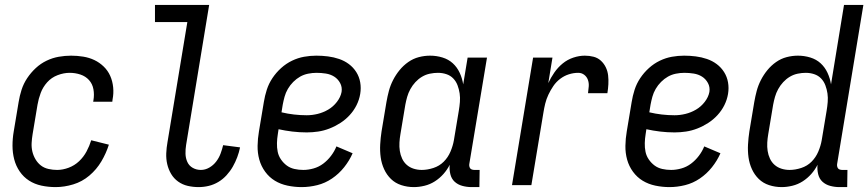

<svg xmlns="http://www.w3.org/2000/svg" viewBox="-20 -755 3541 783"><path d="M207 8Q177 8 149 2Q121 -4 98.5 -18.5Q76 -33 60.5 -55.5Q45 -78 38 -105Q31 -132 31 -161Q31 -190 36 -219L56 -339Q60 -364 68 -389Q76 -414 91 -436.5Q106 -459 126 -477.5Q146 -496 170 -507.5Q194 -519 219.5 -523.5Q245 -528 270 -528Q295 -528 319.5 -524Q344 -520 365 -510Q386 -500 403 -483.5Q420 -467 429.5 -445.5Q439 -424 441.5 -399Q444 -374 439 -349L438 -340H360L361 -346Q365 -369 361 -391Q357 -413 343 -428.5Q329 -444 308 -451Q287 -458 264 -458Q240 -458 215 -448.5Q190 -439 172.5 -419.5Q155 -400 146 -376Q137 -352 133 -328L113 -208Q110 -190 109 -172Q108 -154 112 -137Q116 -120 125 -105Q134 -90 147 -80Q160 -70 177.5 -66Q195 -62 213 -62Q236 -62 260 -71Q284 -80 302.5 -97.5Q321 -115 333 -137.5Q345 -160 352 -183L424 -165Q413 -130 393.5 -97Q374 -64 344.5 -39Q315 -14 278.5 -3Q242 8 207 8Z M790 8Q767 8 745.5 3Q724 -2 706.5 -14.5Q689 -27 678 -45.5Q667 -64 662 -85.5Q657 -107 658 -130Q659 -153 663 -175L744 -665H612V-735H833L739 -164Q736 -146 736.5 -128Q737 -110 744 -94.5Q751 -79 766 -70.5Q781 -62 799 -62Q817 -62 833.5 -71.5Q850 -81 861.5 -96Q873 -111 879.5 -128.5Q886 -146 890 -163L959 -154Q955 -134 947.5 -114Q940 -94 929.5 -75.5Q919 -57 904 -40.5Q889 -24 870.5 -13Q852 -2 831.5 3Q811 8 790 8Z M1210 8Q1181 8 1152.5 2Q1124 -4 1101 -18Q1078 -32 1061.5 -54.5Q1045 -77 1037.5 -104Q1030 -131 1030.5 -160.5Q1031 -190 1036 -219L1056 -339Q1060 -364 1068 -389Q1076 -414 1091 -436.5Q1106 -459 1126.5 -477.5Q1147 -496 1171 -507.5Q1195 -519 1220 -523.5Q1245 -528 1270 -528Q1294 -528 1317.5 -525Q1341 -522 1363 -514.5Q1385 -507 1403 -493.5Q1421 -480 1433 -461Q1445 -442 1449 -419Q1453 -396 1449 -372Q1445 -348 1434 -326Q1423 -304 1406 -285.5Q1389 -267 1368 -253.5Q1347 -240 1324 -231Q1301 -222 1277.5 -218.5Q1254 -215 1231 -215Q1201 -215 1172 -218.5Q1143 -222 1116 -228L1113 -208Q1110 -190 1109.5 -171.5Q1109 -153 1112.5 -136Q1116 -119 1126 -104.5Q1136 -90 1149.5 -80Q1163 -70 1180.5 -66Q1198 -62 1217 -62Q1237 -62 1258.5 -68Q1280 -74 1298 -87.5Q1316 -101 1330 -119.5Q1344 -138 1352 -158L1418 -130Q1405 -100 1383.5 -73Q1362 -46 1334 -27Q1306 -8 1274 0Q1242 8 1210 8ZM1231 -285Q1253 -285 1275.5 -290.5Q1298 -296 1318.5 -308Q1339 -320 1354 -339.5Q1369 -359 1373 -380Q1376 -400 1367 -416.5Q1358 -433 1343 -442.5Q1328 -452 1309 -455Q1290 -458 1271 -458Q1254 -458 1236.5 -454.5Q1219 -451 1204 -442.5Q1189 -434 1176 -421Q1163 -408 1154 -392.5Q1145 -377 1140.5 -360.5Q1136 -344 1133 -328L1128 -297Q1153 -291 1179 -288Q1205 -285 1231 -285Z M1668 8Q1641 8 1616.5 0Q1592 -8 1574.5 -25Q1557 -42 1546.5 -65Q1536 -88 1532.5 -113.5Q1529 -139 1530.5 -166Q1532 -193 1536 -219L1556 -339Q1560 -362 1566 -384.5Q1572 -407 1583 -428.5Q1594 -450 1609.5 -469Q1625 -488 1645 -502Q1665 -516 1688 -522Q1711 -528 1734 -528Q1760 -528 1784.5 -520.5Q1809 -513 1826.5 -497Q1844 -481 1854.5 -458.5Q1865 -436 1869 -411L1887 -520H1966L1894 -87Q1893 -82 1894 -77Q1895 -72 1897.5 -68.5Q1900 -65 1905 -63.5Q1910 -62 1915 -62H1936L1935 8H1903Q1884 8 1865.5 3Q1847 -2 1834 -14Q1821 -26 1816.5 -45Q1812 -64 1814 -83Q1804 -63 1788.5 -45.5Q1773 -28 1753.5 -15.5Q1734 -3 1711.5 2.5Q1689 8 1668 8ZM1700 -62Q1723 -62 1747.5 -70Q1772 -78 1789.5 -95.5Q1807 -113 1817 -136.5Q1827 -160 1831 -183L1851 -303Q1854 -321 1855.5 -339Q1857 -357 1854.5 -374Q1852 -391 1846 -407Q1840 -423 1828.5 -435Q1817 -447 1800.5 -452.5Q1784 -458 1766 -458Q1750 -458 1733 -454.5Q1716 -451 1701 -442Q1686 -433 1674 -420Q1662 -407 1653.5 -391.5Q1645 -376 1640.5 -360Q1636 -344 1633 -328L1613 -208Q1610 -191 1609 -173.5Q1608 -156 1610.5 -139.5Q1613 -123 1620 -108Q1627 -93 1639 -82.5Q1651 -72 1667 -67Q1683 -62 1700 -62Z M2068 0 2154 -520H2233L2216 -416Q2226 -438 2240.5 -459Q2255 -480 2274.5 -496Q2294 -512 2318 -520Q2342 -528 2365 -528Q2384 -528 2401 -523.5Q2418 -519 2430.5 -507.5Q2443 -496 2450.5 -480.5Q2458 -465 2460 -447.5Q2462 -430 2461 -411.5Q2460 -393 2457 -375H2378Q2380 -389 2381 -403Q2382 -417 2377.5 -429.5Q2373 -442 2362.5 -450Q2352 -458 2338 -458Q2319 -458 2300 -452Q2281 -446 2264.5 -433.5Q2248 -421 2236.5 -404Q2225 -387 2216.5 -369Q2208 -351 2203.5 -332.5Q2199 -314 2196 -295L2147 0Z M2710 8Q2681 8 2652.5 2Q2624 -4 2601 -18Q2578 -32 2561.5 -54.5Q2545 -77 2537.5 -104Q2530 -131 2530.5 -160.5Q2531 -190 2536 -219L2556 -339Q2560 -364 2568 -389Q2576 -414 2591 -436.5Q2606 -459 2626.5 -477.5Q2647 -496 2671 -507.5Q2695 -519 2720 -523.5Q2745 -528 2770 -528Q2794 -528 2817.5 -525Q2841 -522 2863 -514.5Q2885 -507 2903 -493.5Q2921 -480 2933 -461Q2945 -442 2949 -419Q2953 -396 2949 -372Q2945 -348 2934 -326Q2923 -304 2906 -285.5Q2889 -267 2868 -253.5Q2847 -240 2824 -231Q2801 -222 2777.5 -218.5Q2754 -215 2731 -215Q2701 -215 2672 -218.5Q2643 -222 2616 -228L2613 -208Q2610 -190 2609.5 -171.5Q2609 -153 2612.5 -136Q2616 -119 2626 -104.5Q2636 -90 2649.5 -80Q2663 -70 2680.5 -66Q2698 -62 2717 -62Q2737 -62 2758.5 -68Q2780 -74 2798 -87.5Q2816 -101 2830 -119.5Q2844 -138 2852 -158L2918 -130Q2905 -100 2883.5 -73Q2862 -46 2834 -27Q2806 -8 2774 0Q2742 8 2710 8ZM2731 -285Q2753 -285 2775.5 -290.5Q2798 -296 2818.5 -308Q2839 -320 2854 -339.5Q2869 -359 2873 -380Q2876 -400 2867 -416.5Q2858 -433 2843 -442.5Q2828 -452 2809 -455Q2790 -458 2771 -458Q2754 -458 2736.5 -454.5Q2719 -451 2704 -442.5Q2689 -434 2676 -421Q2663 -408 2654 -392.5Q2645 -377 2640.5 -360.5Q2636 -344 2633 -328L2628 -297Q2653 -291 2679 -288Q2705 -285 2731 -285Z M3168 8Q3141 8 3116.5 0Q3092 -8 3074.5 -25Q3057 -42 3046.5 -65Q3036 -88 3032.5 -113.5Q3029 -139 3030.5 -166Q3032 -193 3036 -219L3056 -339Q3060 -362 3066 -384.5Q3072 -407 3083 -428.5Q3094 -450 3109.5 -469Q3125 -488 3145 -502Q3165 -516 3188 -522Q3211 -528 3234 -528Q3260 -528 3284.5 -520.5Q3309 -513 3326.5 -497Q3344 -481 3354.5 -458.5Q3365 -436 3369 -411L3422 -735H3501L3394 -87Q3393 -82 3394 -77Q3395 -72 3397.5 -68.5Q3400 -65 3405 -63.5Q3410 -62 3415 -62H3436L3435 8H3403Q3384 8 3365.5 3Q3347 -2 3334 -14Q3321 -26 3316.5 -45Q3312 -64 3314 -83Q3304 -63 3288.5 -45.5Q3273 -28 3253.5 -15.5Q3234 -3 3211.5 2.5Q3189 8 3168 8ZM3200 -62Q3223 -62 3247.5 -70Q3272 -78 3289.5 -95.5Q3307 -113 3317 -136.5Q3327 -160 3331 -183L3351 -303Q3354 -321 3355.5 -339Q3357 -357 3354.5 -374Q3352 -391 3346 -407Q3340 -423 3328.5 -435Q3317 -447 3300.5 -452.5Q3284 -458 3266 -458Q3250 -458 3233 -454.5Q3216 -451 3201 -442Q3186 -433 3174 -420Q3162 -407 3153.5 -391.5Q3145 -376 3140.5 -360Q3136 -344 3133 -328L3113 -208Q3110 -191 3109 -173.5Q3108 -156 3110.5 -139.5Q3113 -123 3120 -108Q3127 -93 3139 -82.5Q3151 -72 3167 -67Q3183 -62 3200 -62Z"/></svg>

Font: Iosevka Fixed
Style: Italic
Weight: 400
Italic angle: -9°
Monospace: yes
Designer: Belleve Invis
Foundry: Belleve Invis
Version: Version 33.2.4